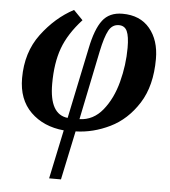

<svg xmlns="http://www.w3.org/2000/svg" viewBox="-55 -598 788 888"><g transform="rotate(5 339.5 -154.0)"><path d="M254 13Q159 4 100 -54Q41 -112 41 -211Q41 -331 104.5 -416Q168 -501 253 -546L296 -502Q233 -433 207.5 -363.5Q182 -294 182 -197Q182 -55 267 -46L336 -376Q354 -465 385.5 -506.5Q417 -548 478 -548Q560 -548 605 -494Q650 -440 650 -353Q650 -228 598 -146.5Q546 -65 468 -27Q390 11 309 13L261 240H206ZM515 -393Q515 -446 504 -470Q493 -494 466 -494Q435 -494 418.5 -463.5Q402 -433 388 -366L322 -45Q386 -47 429.5 -100.5Q473 -154 494 -233.5Q515 -313 515 -393Z"/></g></svg>

Font: Noto Serif Narrow
Style: Bold Italic
Weight: 700
Width: 4
Italic angle: -12°
Designer: Monotype Design Team
Foundry: Monotype Imaging Inc.
Version: Version 1.001